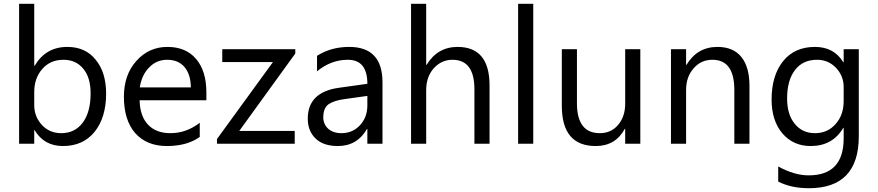

<svg xmlns="http://www.w3.org/2000/svg" viewBox="-20 -760 4641 1015"><path d="M163 -72H161V0H81V-740H161V-412H163Q222 -512 336 -512Q432 -512 486 -444Q541 -377 541 -265Q541 -139 480 -63Q419 12 313 12Q213 12 163 -72ZM161 -274V-204Q161 -143 202 -99Q242 -56 304 -56Q375 -56 417 -111Q459 -167 459 -266Q459 -351 420 -397Q381 -444 316 -444Q246 -444 204 -396Q161 -347 161 -274Z M1071 -230H718Q720 -146 762.5 -101Q805 -56 881 -56Q965 -56 1036 -111V-36Q969 12 862 12Q756 12 695 -56Q635 -125 635 -248Q635 -365 701 -438Q767 -512 865 -512Q963 -512 1017 -448Q1071 -384 1071 -272ZM989 -298Q988 -368 955 -406Q922 -444 864 -444Q807 -444 768 -403Q729 -363 719 -298Z M1541 -477 1245 -68H1538V0H1127V-25L1423 -432H1155V-500H1541Z M2002 0H1922V-78H1920Q1868 12 1766 12Q1690 12 1649 -27Q1607 -67 1607 -133Q1607 -273 1772 -296L1922 -317Q1922 -444 1819 -444Q1730 -444 1656 -383V-465Q1730 -512 1826 -512Q2002 -512 2002 -325ZM1922 -253 1801 -236Q1747 -229 1717 -209Q1689 -189 1689 -139Q1689 -121 1696 -105.5Q1703 -90 1715.5 -79Q1728 -68 1745.5 -62Q1763 -56 1785 -56Q1844 -56 1883 -98Q1922 -140 1922 -203Z M2568 0H2488V-288Q2488 -444 2372 -444Q2314 -444 2273 -399Q2233 -354 2233 -283V0H2153V-740H2233V-417H2235Q2293 -512 2399 -512Q2568 -512 2568 -308Z M2799 0H2719V-740H2799Z M3365 0H3285V-79H3283Q3234 12 3129 12Q2950 12 2950 -201V-500H3030V-214Q3030 -56 3151 -56Q3210 -56 3247 -99Q3285 -143 3285 -212V-500H3365Z M3942 0H3862V-285Q3862 -444 3746 -444Q3686 -444 3647 -399Q3607 -354 3607 -285V0H3527V-500H3607V-417H3609Q3666 -512 3773 -512Q3856 -512 3899 -459Q3942 -406 3942 -306Z M4520 -40Q4520 235 4256 235Q4163 235 4094 200V120Q4179 167 4255 167Q4440 167 4440 -29V-84H4438Q4381 12 4266 12Q4173 12 4116 -55Q4059 -122 4059 -234Q4059 -361 4120 -437Q4181 -512 4288 -512Q4389 -512 4438 -431H4440V-500H4520ZM4440 -226V-300Q4440 -358 4400 -401Q4359 -444 4299 -444Q4224 -444 4183 -390Q4141 -336 4141 -239Q4141 -155 4181 -106Q4221 -56 4288 -56Q4355 -56 4397 -104Q4440 -151 4440 -226Z"/></svg>

Font: A_ThatdaokhamC
Style: Regular
Weight: 400
Designer: Rangsiwut Chaisin
Foundry: Rangsiwut Chaisin
Version: Version 1.000